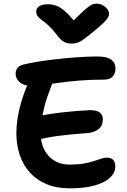

<svg xmlns="http://www.w3.org/2000/svg" viewBox="-20 -1017 691 1044"><path d="M359 7Q287 7 232.5 -16Q178 -39 141.5 -80Q105 -121 87 -175.5Q69 -230 69 -293Q69 -331 75.5 -373.5Q82 -416 94.5 -459Q107 -502 123 -541Q137 -578 161.5 -600Q186 -622 218 -622Q236 -622 248 -616Q260 -610 265 -597.5Q270 -585 265 -566Q253 -535 238 -492Q223 -449 212.5 -398Q202 -347 201 -293Q201 -243 220 -204.5Q239 -166 274.5 -144Q310 -122 358 -122Q404 -122 436.5 -128Q469 -134 492 -141.5Q515 -149 531 -154.5Q547 -160 559 -160Q584 -160 595.5 -147.5Q607 -135 607 -112Q607 -78 578.5 -51Q550 -24 494.5 -8.5Q439 7 359 7ZM183 -257Q161 -252 148 -260Q135 -268 130 -284Q125 -300 125 -318Q125 -342 143 -360.5Q161 -379 191 -386Q219 -392 251 -397Q283 -402 318.5 -406Q354 -410 392 -413Q430 -416 469 -418Q508 -418 523.5 -404.5Q539 -391 539 -369Q539 -332 514 -313.5Q489 -295 452 -293Q410 -290 371.5 -286.5Q333 -283 299.5 -278.5Q266 -274 237 -268.5Q208 -263 183 -257ZM154 -550Q110 -550 87.5 -569.5Q65 -589 65 -616Q65 -631 73 -645Q81 -659 107 -666Q172 -681 246.5 -690.5Q321 -700 390 -705Q459 -710 508 -710Q562 -710 585 -692.5Q608 -675 608 -644Q608 -619 593 -601.5Q578 -584 546 -584Q474 -584 412.5 -579Q351 -574 301.5 -567Q252 -560 214.5 -555Q177 -550 154 -550ZM507 -997Q524 -997 539 -988.5Q554 -980 563.5 -967.5Q573 -955 573 -942Q573 -933 568 -923Q563 -913 545 -895Q527 -877 487 -844Q458 -821 440 -807Q422 -793 406 -786.5Q390 -780 367 -780Q343 -780 324.5 -791.5Q306 -803 287 -830Q264 -860 244.5 -877.5Q225 -895 210 -906Q195 -917 186 -927.5Q177 -938 177 -955Q177 -973 194 -983.5Q211 -994 240 -994Q265 -994 288.5 -985Q312 -976 339.5 -950.5Q367 -925 404 -877L353 -878Q395 -921 420.5 -945Q446 -969 461.5 -980.5Q477 -992 487 -994.5Q497 -997 507 -997Z"/></svg>

Font: Shantell Sans SemiBold
Style: Regular
Weight: 600
Designer: Stephen Nixon, Anya Danilova, Shantell Martin
Foundry: Arrow Type
Version: Version 1.011;[c5ecc13dd]